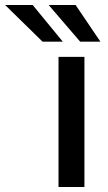

<svg xmlns="http://www.w3.org/2000/svg" viewBox="-160 -743 428 763"><path d="M72.5 0V-517H175.5V0ZM9 -577.5 -139.5 -723H-30L89.5 -577.5ZM158.5 -577.5 33.5 -723H140.5L239 -577.5Z"/></svg>

Font: Public Sans Thin Medium
Style: Regular
Weight: 500
Version: Version 2.001